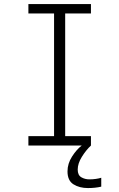

<svg xmlns="http://www.w3.org/2000/svg" viewBox="-20 -720 590 950"><path d="M120.5 0V-46.5H247.5V-653.5H120.5V-700H430V-653.5H302.5V-46.5H430V0ZM481 159.5V203.5Q452 210.5 415 210.5Q373 210.5 343.5 192Q314 173.5 314 128Q314 89.5 336.5 54.5Q359 19.5 384.5 0H430Q405.5 23 385 56Q364.5 89 364.5 119Q364.5 146.5 382.2 157Q400 167.5 422.5 167.5Q439 167.5 454.5 165.2Q470 163 481 159.5Z"/></svg>

Font: Trispace SemiCondensed ExtraLight
Style: Regular
Weight: 200
Width: 4
Designer: Tyler Finck
Foundry: Etcetera Type Company
Version: Version 1.210; ttfautohint (v1.8.3)